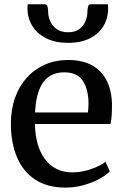

<svg xmlns="http://www.w3.org/2000/svg" viewBox="-20 -843 561 874"><path d="M278.2 11Q194.6 11 139.3 -26Q84 -63 56.8 -128.6Q29.5 -194.2 29.5 -279.4Q29.5 -345.3 48.8 -398.9Q68.1 -452.4 103.1 -490.6Q138 -528.8 185.8 -549.4Q233.6 -570 290.6 -570Q384 -570 435.3 -518.6Q486.7 -467.2 489.8 -370.6Q489.8 -340.5 488.4 -318.1Q487 -295.6 483 -278.4H139Q139.7 -230.1 150.9 -189.7Q162.2 -149.3 183.6 -119.9Q205 -90.5 236.6 -74.4Q268.2 -58.3 309.6 -58.3Q351.8 -58.3 394.7 -73.3Q437.6 -88.3 460.5 -106.6L479.9 -63Q462 -44.3 430.3 -27.5Q398.5 -10.6 358.9 0.2Q319.3 11 278.2 11ZM139.5 -330.9H380.3Q381.2 -337.9 381.8 -346.5Q382.4 -355.1 382.6 -362.7Q382.9 -370.4 382.9 -374.2Q382.5 -435 357.3 -474.4Q332.1 -513.8 272 -513.8Q245.1 -513.8 222.1 -504.6Q199.1 -495.3 181.4 -474.4Q163.8 -453.5 153 -418.2Q142.3 -383 139.5 -330.9ZM183.8 -823.5Q194.1 -823.5 196.6 -812.2Q199.2 -800.9 199.2 -789Q199.2 -768.2 208.4 -746.8Q217.6 -725.3 237.8 -710.8Q257.9 -696.2 290.4 -696.2Q322.1 -696.2 341.4 -710.8Q360.7 -725.3 369.3 -746.8Q377.9 -768.2 377.9 -789Q377.9 -800.9 380.8 -812.2Q383.6 -823.5 393.5 -823.5H471.3Q471.6 -819.5 471.9 -814.4Q472.3 -809.3 472.3 -805.6Q472.3 -760.6 451.1 -724.9Q430 -689.2 389.1 -668.5Q348.2 -647.9 289.4 -647.9Q232.3 -647.9 190.9 -668.5Q149.5 -689.2 127.2 -724.9Q105 -760.6 105 -805.6Q105 -810 105.5 -814.4Q106 -818.8 106 -823.5Z"/></svg>

Font: Merriweather 7pt Light
Style: Regular
Weight: 300
Designer: Eben Sorkin
Foundry: Eben Sorkin
Version: Version 2.200;gftools[0.9.31]